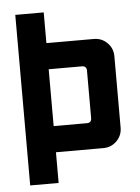

<svg xmlns="http://www.w3.org/2000/svg" viewBox="-49 -682 527 721"><g transform="rotate(-5 214.5 -321.5)"><path d="M267.9 -428.6H142.9V-214.3H267.9Q285.7 -214.3 285.7 -232.1V-410.7Q285.7 -428.6 267.9 -428.6ZM35.7 -642.9H142.9V-527.1H321.4Q351.4 -527.1 372.1 -506.4Q392.9 -485.7 392.9 -455.7V-187.1Q392.9 -157.1 372.1 -136.4Q351.4 -115.7 321.4 -115.7H142.9V0H35.7Z"/></g></svg>

Font: Aire Exterior
Style: Regular
Weight: 400
Width: 4
Designer: Jayvee Enaguas (HarvettFox96)
Version: 20190503.02